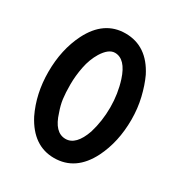

<svg xmlns="http://www.w3.org/2000/svg" viewBox="-158 -763 824 879"><g transform="rotate(30 254.5 -324.0)"><path d="M340 -462Q311 -552 255 -552Q222 -552 192 -504Q169 -466 159.5 -418Q150 -370 150 -324Q150 -280 154 -249.5Q158 -219 170 -186Q197 -97 255 -97Q310 -97 341 -186Q361 -252 361 -324Q361 -396 340 -462ZM473 -324Q473 -206 427 -114Q367 5 253 5Q142 5 80 -114Q34 -209 34 -324Q34 -442 80 -534Q140 -653 253 -653Q367 -653 427 -535Q447 -492 460 -437.5Q473 -383 473 -324Z"/></g></svg>

Font: RailwayN12
Style: Semibold
Weight: 400
Version: 1999; 1.0, initial release  Kernus: V2.0